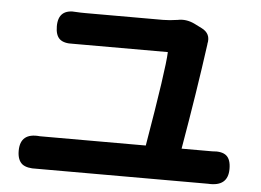

<svg xmlns="http://www.w3.org/2000/svg" viewBox="-48 -749 1039 764"><g transform="rotate(5 471.5 -366.5)"><path d="M809 -46Q804 -46 798 -46H471H144Q135 -46 125 -46Q86 -44 67 -58Q47 -74 47 -111Q47 -184 126 -176Q135 -176 144 -176H549Q602 -488 604 -554H266Q246 -554 226 -554Q189 -552 172 -567Q155 -582 155 -618Q155 -689 229 -681Q242 -680 265 -680H574Q599 -680 632 -685Q665 -692 699 -676L729 -661Q768 -642 758 -600Q758 -599 758 -598Q732 -407 692 -176H798Q806 -176 814 -176Q853 -180 871 -165Q889 -150 889 -112Q889 -41 809 -46Z"/></g></svg>

Font: GenSenRounded TW B
Style: Regular
Weight: 700
Version: Version 1.501;PS 1;hotconv 16.6.51;makeotf.lib2.5.65220